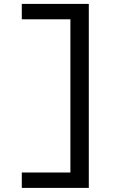

<svg xmlns="http://www.w3.org/2000/svg" viewBox="-20 -812 640 960"><path d="M89 127.5V50.5H332V-715.5H89V-792.5H424V127.5Z"/></svg>

Font: Google Sans Code
Style: Regular
Weight: 400
Monospace: yes
Designer: Google Sans Code Authors
Foundry: Google LLC
Version: Version 6.000